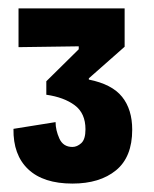

<svg xmlns="http://www.w3.org/2000/svg" viewBox="-20 -697 366 456"><path d="M152 -261Q83 -261 47 -295Q11 -329 12 -391L112 -407Q112 -388 121 -368Q130 -348 152 -348Q163 -348 173 -357Q183 -366 183 -390Q183 -428 157.5 -447Q132 -466 90 -472V-504L167 -580V-587L24 -585V-677H276V-586L191 -511V-508Q246 -497 270 -467Q294 -437 294 -389Q294 -324 255.5 -292.5Q217 -261 152 -261Z"/></svg>

Font: Bricolage Grotesque 12pt Condensed Bricolage Grotesque 10pt Condensed Regular
Style: Bold
Weight: 700
Width: 3
Designer: Mathieu Triay
Foundry: Atelier Triay
Version: Version 1.001; ttfautohint (v1.8.4.7-5d5b);gftools[0.9.33.de